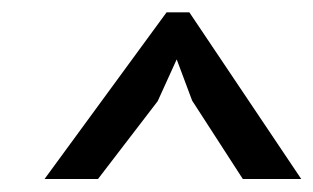

<svg xmlns="http://www.w3.org/2000/svg" viewBox="-20 -691 498 305"><path d="M244.6 -671.4H280.8L458.5 -406.7H365.7L285.2 -531.2L260.7 -596.7L230.5 -530.3L135.7 -406.7H50.8Z"/></svg>

Font: PT Astra Sans
Style: Italic
Weight: 400
Italic angle: -16°
Designer: A.Korolkova, I. Chaeva
Foundry: ParaType Ltd
Version: Version 1.001; ttfautohint (v1.6)